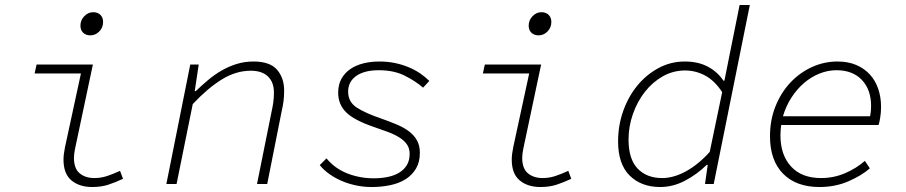

<svg xmlns="http://www.w3.org/2000/svg" viewBox="-20 -739 3640 771"><path d="M350 12Q299 12 267 -14.5Q235 -41 235 -98Q235 -119 241 -148L305 -444H119L127 -480H353L281 -140Q279 -130 278 -121.5Q277 -113 277 -105Q277 -62 300 -43Q323 -24 359 -24Q385 -24 409.5 -32Q434 -40 462 -53L474 -21Q444 -7 415.5 2.5Q387 12 350 12ZM343 -597Q325 -597 314 -607.5Q303 -618 303 -636Q303 -658 318.5 -674Q334 -690 354 -690Q373 -690 383.5 -679Q394 -668 394 -651Q394 -628 378.5 -612.5Q363 -597 343 -597Z M648 0 744 -480H778L762 -373H766Q790 -396 815.5 -417.5Q841 -439 869.5 -455.5Q898 -472 930 -482Q962 -492 998 -492Q1064 -492 1092.5 -459Q1121 -426 1121 -375Q1121 -352 1118.5 -332.5Q1116 -313 1111 -292L1053 0H1012L1070 -288Q1075 -310 1077.5 -328.5Q1080 -347 1080 -367Q1080 -409 1056 -432Q1032 -455 987 -455Q927 -455 870 -419.5Q813 -384 754 -321L689 0Z M1472 12Q1442 12 1412 6Q1382 0 1354.5 -11.5Q1327 -23 1303.5 -39.5Q1280 -56 1264 -76L1291 -103Q1325 -62 1375 -42.5Q1425 -23 1481 -23Q1511 -23 1537.5 -28.5Q1564 -34 1583.5 -46Q1603 -58 1614 -76.5Q1625 -95 1625 -121Q1625 -143 1614.5 -158.5Q1604 -174 1584.5 -186.5Q1565 -199 1538 -209Q1511 -219 1479 -230Q1403 -256 1370.5 -287.5Q1338 -319 1338 -367Q1338 -399 1351 -422.5Q1364 -446 1386.5 -461.5Q1409 -477 1439 -484.5Q1469 -492 1504 -492Q1538 -492 1568 -485.5Q1598 -479 1623.5 -468Q1649 -457 1669 -443Q1689 -429 1704 -414L1679 -387Q1649 -413 1605.5 -435Q1562 -457 1501 -457Q1443 -457 1410.5 -434Q1378 -411 1378 -371Q1378 -329 1413.5 -306.5Q1449 -284 1508 -264Q1542 -252 1571 -240Q1600 -228 1621 -212.5Q1642 -197 1654 -176Q1666 -155 1666 -125Q1666 -88 1650.5 -62Q1635 -36 1609 -19.5Q1583 -3 1547.5 4.5Q1512 12 1472 12Z M2150 12Q2099 12 2067 -14.5Q2035 -41 2035 -98Q2035 -119 2041 -148L2105 -444H1919L1927 -480H2153L2081 -140Q2079 -130 2078 -121.5Q2077 -113 2077 -105Q2077 -62 2100 -43Q2123 -24 2159 -24Q2185 -24 2209.5 -32Q2234 -40 2262 -53L2274 -21Q2244 -7 2215.5 2.5Q2187 12 2150 12ZM2143 -597Q2125 -597 2114 -607.5Q2103 -618 2103 -636Q2103 -658 2118.5 -674Q2134 -690 2154 -690Q2173 -690 2183.5 -679Q2194 -668 2194 -651Q2194 -628 2178.5 -612.5Q2163 -597 2143 -597Z M2631 12Q2555 12 2508.5 -34Q2462 -80 2462 -171Q2462 -235 2482.5 -293Q2503 -351 2539 -395Q2575 -439 2624 -465.5Q2673 -492 2730 -492Q2784 -492 2823 -471Q2862 -450 2885 -415H2889L2908 -510L2950 -719H2991L2846 0H2811L2822 -77H2818Q2778 -38 2730 -13Q2682 12 2631 12ZM2639 -24Q2685 -24 2734.5 -51Q2784 -78 2830 -129L2880 -369Q2849 -416 2811 -436Q2773 -456 2731 -456Q2683 -456 2641.5 -432.5Q2600 -409 2569.5 -370Q2539 -331 2521.5 -281Q2504 -231 2504 -179Q2504 -100 2540.5 -62Q2577 -24 2639 -24Z M3271 12Q3177 12 3124.5 -41.5Q3072 -95 3072 -192Q3072 -257 3094 -312Q3116 -367 3153.5 -407Q3191 -447 3240 -469.5Q3289 -492 3343 -492Q3386 -492 3418.5 -478Q3451 -464 3473 -440Q3495 -416 3506.5 -382.5Q3518 -349 3518 -310Q3518 -287 3514.5 -266Q3511 -245 3508 -237H3117Q3114 -216 3114 -195Q3114 -117 3156.5 -70.5Q3199 -24 3277 -24Q3328 -24 3373.5 -43.5Q3419 -63 3453 -93L3473 -63Q3440 -34 3387 -11Q3334 12 3271 12ZM3339 -457Q3304 -457 3270.5 -443.5Q3237 -430 3208.5 -405.5Q3180 -381 3158 -347Q3136 -313 3124 -272H3474Q3476 -282 3477 -292.5Q3478 -303 3478 -313Q3478 -379 3441 -418Q3404 -457 3339 -457Z"/></svg>

Font: Source Code Pro Light
Style: Italic
Weight: 300
Italic angle: -11°
Monospace: yes
Designer: Paul D. Hunt, Teo Tuominen
Foundry: Adobe Systems Incorporated
Version: Version 1.050;PS 1.000;hotconv 16.6.51;makeotf.lib2.5.65220